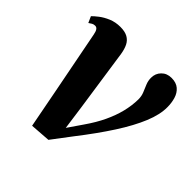

<svg xmlns="http://www.w3.org/2000/svg" viewBox="-152 -673 808 808"><g transform="rotate(45 252.5 -269.0)"><path d="M62.5 -445Q59.5 -461 54.2 -468.2Q49 -475.5 40.5 -475.5Q32 -475.5 25.5 -471.8Q19 -468 12 -463L-0.5 -491Q8 -500 25 -513.2Q42 -526.5 66.2 -536.8Q90.5 -547 119.5 -547Q146.5 -547 163.2 -537.8Q180 -528.5 188.8 -511Q197.5 -493.5 201.5 -468.5L242.5 -188.5L262 -48L227 -40L301.5 -148.5Q331.5 -191.5 350.2 -231.2Q369 -271 378.5 -309.2Q388 -347.5 388.5 -384.5Q388.5 -404 381.8 -420.2Q375 -436.5 368.2 -452.8Q361.5 -469 361.5 -486.5Q361.5 -512.5 378.8 -530Q396 -547.5 423.5 -547.5Q451.5 -547.5 468 -533.2Q484.5 -519 491.2 -496.2Q498 -473.5 498 -448Q498.5 -404.5 476 -349.8Q453.5 -295 410.5 -228.2Q367.5 -161.5 306 -82.5L241 3.5L150.5 10L118 -159.5Z"/></g></svg>

Font: Merriweather 72pt
Style: Bold Italic
Weight: 700
Italic angle: -7.8°
Version: Version 2.101